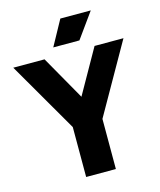

<svg xmlns="http://www.w3.org/2000/svg" viewBox="-167 -1046 950 1142"><g transform="rotate(-15 308.0 -475.0)"><path d="M219.5 0V-384L256.5 -243.5L-31 -740H161.5L340.5 -425H291.5L469.5 -740H647.5L365.5 -243.5L402.5 -381.5V0ZM230 -795 315 -950H502.5L391 -795Z"/></g></svg>

Font: Encode Sans SC SemiCondensed ExtraBold
Style: Regular
Weight: 800
Width: 4
Designer: Multiple Designers
Foundry: Impallari Type
Version: Version 3.002